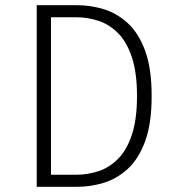

<svg xmlns="http://www.w3.org/2000/svg" viewBox="-20 -720 690 740"><path d="M121.5 0V-700H277Q328.5 -700 379.2 -684.8Q430 -669.5 472 -631.2Q514 -593 539.2 -524.8Q564.5 -456.5 564.5 -350Q564.5 -243.5 539.2 -175.2Q514 -107 472 -68.8Q430 -30.5 379.2 -15.2Q328.5 0 277 0ZM176.5 -46.5H273Q317.5 -46.5 359.5 -60.2Q401.5 -74 435 -107.8Q468.5 -141.5 488.2 -200.5Q508 -259.5 508 -350Q508 -440.5 488.2 -499.5Q468.5 -558.5 435 -592.2Q401.5 -626 359.5 -639.8Q317.5 -653.5 273 -653.5H176.5Z"/></svg>

Font: Trispace ExtraLight
Style: Regular
Weight: 200
Designer: Tyler Finck
Foundry: Etcetera Type Company
Version: Version 1.210; ttfautohint (v1.8.3)